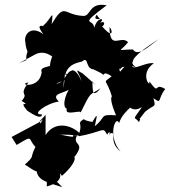

<svg xmlns="http://www.w3.org/2000/svg" viewBox="-20 -632 705 796"><path d="M49 -31C122 -75 93 -57 127 -23C101 28 127 11 83 50C107 65 148 98 132 62C126 119 184 125 238 144C191 93 172 85 174 141C272 115 204 57 237 97C314 29 286 3 280 29C345 -47 276 -24 299 -70C253 -77 327 -53 230 -74C273 -74 335 -70 296 -65C415 -86 404 -110 424 -74C451 -114 415 -27 435 -78C468 -92 426 -45 480 -4C424 -65 459 -158 474 -122C490 -179 567 -208 506 -199C539 -156 573 -196 567 -186C526 -126 537 -153 556 -126C574 -161 535 -108 581 -168C620 -202 628 -182 616 -225C653 -199 631 -219 665 -263C615 -293 645 -232 599 -295C606 -263 555 -326 618 -370C572 -376 502 -314 537 -394C443 -314 501 -321 455 -386C433 -363 452 -373 478 -345C497 -373 524 -330 515 -363C583 -340 512 -357 532 -384C550 -414 609 -450 638 -470C593 -436 551 -396 531 -427C458 -426 477 -414 511 -457C481 -489 435 -420 434 -519C445 -513 455 -463 403 -523C420 -529 414 -564 370 -514C453 -584 351 -529 381 -571C410 -526 394 -580 370 -517C369 -559 301 -519 422 -610C347 -624 358 -563 324 -566C240 -571 250 -624 194 -532C204 -605 191 -550 159 -526C173 -516 118 -545 160 -490C96 -538 65 -465 96 -438C86 -497 79 -452 94 -419C77 -368 112 -394 57 -369L127 -407C186 -436 228 -354 199 -406C175 -339 184 -334 265 -321C241 -336 254 -318 242 -266C247 -342 261 -364 320 -377C352 -404 328 -336 380 -345C344 -349 401 -334 408 -321C419 -342 449 -304 446 -318C400 -281 421 -314 445 -228C472 -224 412 -270 461 -154C389 -159 422 -147 373 -109C380 -147 395 -186 348 -99C410 -137 354 -118 327 -138C297 -119 323 -124 309 -81C269 -118 204 -128 169 -72V-158C172 -154 118 -107 158 -137C130 -96 159 -91 146 -127L28 -64ZM249 -337C205 -353 205 -345 247 -386C209 -351 139 -361 153 -333C144 -259 48 -282 98 -290C53 -231 103 -251 70 -214C115 -183 50 -223 92 -175C67 -193 153 -123 154 -158C106 -154 172 -204 224 -211C183 -250 261 -242 281 -274C258 -267 232 -190 257 -181C245 -146 330 -184 312 -161C361 -260 348 -233 397 -266C355 -214 367 -278 362 -295C397 -256 367 -291 322 -328C281 -352 307 -337 319 -293C287 -375 248 -327 305 -322C255 -374 261 -287 212 -285L248 -300Z"/></svg>

Font: Hussar Lance
Style: ExBdObl
Weight: 700
Foundry: Cannot Into Space Fonts, PlusOne Fonts
Version: Version 2.270